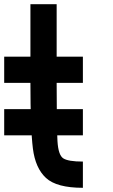

<svg xmlns="http://www.w3.org/2000/svg" viewBox="-20 -895 540 915"><path d="M125 -500H0V-625H125V-875H250V-625H375V-500H250Q250 -289.1 253.9 -222.7Q257.8 -156.2 281.2 -140.6Q304.7 -125 375 -125V0Q250 0 199.2 -46.9Q148.4 -93.8 136.7 -187.5Q125 -281.2 125 -500ZM375 -375V-250H0V-375Z"/></svg>

Font: CraftyPE
Style: Regular
Weight: 400
Designer: Erek Butcher
Foundry: Haunted Coop
Version: Version 0.018;April 4, 2024;FontCreator 15.0.0.2962 64-bit